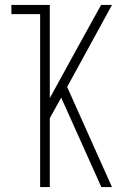

<svg xmlns="http://www.w3.org/2000/svg" viewBox="-20 -755 540 775"><path d="M142 0V-698H26V-735H181V-359L288 -554L388 -735H432L251 -404L432 0H389L227 -361L181 -278V0Z"/></svg>

Font: Iosevka SS04 Extralight
Style: Regular
Weight: 200
Monospace: yes
Designer: Belleve Invis
Foundry: Belleve Invis
Version: Version 19.0.0; ttfautohint (v1.8.4)